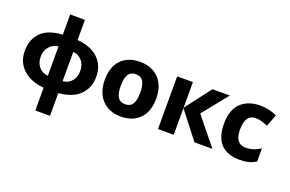

<svg xmlns="http://www.w3.org/2000/svg" viewBox="-118 -1200 2836 1880"><g transform="rotate(20 1300.0 -260.0)"><path d="M494 -550Q636 -538 712.5 -464Q789 -390 789 -274Q789 -158 714.5 -83.5Q640 -9 494 3V240H341V3Q199 -11 121.5 -85.5Q44 -160 44 -274Q44 -395 117 -468Q190 -541 340 -550V-760H494ZM210 -274Q210 -210 245 -168.5Q280 -127 340 -121V-428Q282 -421 246 -378.5Q210 -336 210 -274ZM494 -121Q554 -127 588 -168.5Q622 -210 622 -274Q622 -337 587 -379Q552 -421 494 -426Z M1144 10Q1066 10 1005.5 -23.5Q945 -57 911 -121.5Q877 -186 877 -275Q877 -411 948.5 -485Q1020 -559 1147 -559Q1225 -559 1285.5 -525.5Q1346 -492 1380 -428Q1414 -364 1414 -275Q1414 -139 1342 -64.5Q1270 10 1144 10ZM1146 -118Q1199 -118 1223 -157Q1247 -196 1247 -275Q1247 -354 1223 -392.5Q1199 -431 1145 -431Q1093 -431 1068.5 -392.5Q1044 -354 1044 -275Q1044 -196 1068 -157Q1092 -118 1146 -118Z M2081 -549 1868 -285 2099 0H1912L1696 -278V0H1532V-549H1696V-282L1900 -549Z M2121 -271Q2121 -416 2195.5 -487.5Q2270 -559 2397 -559Q2491 -559 2571 -520L2523 -395Q2484 -412 2455 -420Q2426 -428 2397 -428Q2343 -428 2315.5 -389Q2288 -350 2288 -272Q2288 -196 2316.5 -159Q2345 -122 2398 -122Q2480 -122 2553 -170V-34Q2517 -11 2477.5 -0.5Q2438 10 2383 10Q2257 10 2189 -59Q2121 -128 2121 -271Z"/></g></svg>

Font: Noto Sans UI ExtraBold
Style: Regular
Weight: 800
Designer: Monotype Design Team
Foundry: Monotype Imaging Inc.
Version: Version 1.001